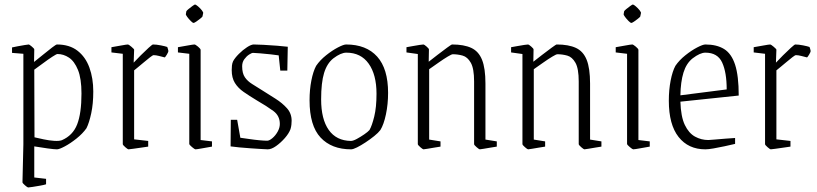

<svg xmlns="http://www.w3.org/2000/svg" viewBox="-20 -648 3602 846"><path d="M231 -452Q286 -452 321.5 -424.5Q357 -397 374 -350Q391 -303 391 -245Q391 -191 382 -149Q373 -107 361 -83Q344 -59 317 -37.5Q290 -16 265.5 -3Q241 10 231 10Q219 10 190 6Q161 2 131 -3V134L183 140V164Q174 167 157 170Q140 173 124 175.5Q108 178 104 178Q101 178 90 168.5Q79 159 79 155L83 -12V-411L33 -415V-439Q41 -441 57.5 -444Q74 -447 88.5 -449.5Q103 -452 107 -452Q109 -452 120 -443Q131 -434 131 -430L130 -375Q149 -390 171 -408Q193 -426 210 -439Q227 -452 231 -452ZM233 -410Q229 -410 210.5 -398Q192 -386 170 -369.5Q148 -353 131 -341L132 -43Q149 -39 172.5 -34Q196 -29 218 -27.5Q240 -26 252 -30Q301 -51 320 -100Q339 -149 339 -236Q339 -302 323.5 -340Q308 -378 284 -394Q260 -410 233 -410Z M546 10Q543 10 532 0.5Q521 -9 521 -13V-411L471 -417V-440Q489 -443 513.5 -447.5Q538 -452 544 -452Q547 -452 559 -442Q571 -432 571 -429L569 -372Q581 -385 600 -404Q619 -423 635 -437.5Q651 -452 654 -452Q669 -452 689 -448Q709 -444 717 -441Q718 -438 720 -432Q722 -426 722 -423Q722 -419 715.5 -408Q709 -397 706 -395Q694 -398 680.5 -401.5Q667 -405 657 -405Q653 -405 641 -395.5Q629 -386 614 -373.5Q599 -361 587 -351Q575 -341 571 -338V-34L633 -27V-2Q621 0 602 2.5Q583 5 567 7.5Q551 10 546 10Z M801 -598Q802 -601 810.5 -608Q819 -615 828 -621.5Q837 -628 839 -628Q843 -628 852.5 -620Q862 -612 869.5 -602.5Q877 -593 875 -589L872 -575Q871 -573 862.5 -566Q854 -559 845 -553Q836 -547 833 -547Q829 -547 820.5 -555.5Q812 -564 805 -573.5Q798 -583 799 -586ZM841 10Q838 10 826 0Q814 -10 814 -14V-411L764 -417V-440Q782 -443 806.5 -447.5Q831 -452 837 -452Q841 -452 852.5 -442.5Q864 -433 864 -428V-31L914 -25V-2Q896 1 871.5 5.5Q847 10 841 10Z M1160 10Q1151 10 1130.5 8.5Q1110 7 1084.5 5.5Q1059 4 1035 1.5Q1011 -1 996 -3L997 -120H1025L1039 -41Q1055 -39 1078 -35.5Q1101 -32 1123 -30Q1145 -28 1157 -28Q1167 -28 1180.5 -39.5Q1194 -51 1203.5 -68Q1213 -85 1213 -102Q1213 -138 1184.5 -159Q1156 -180 1111 -206Q1078 -226 1053.5 -243Q1029 -260 1015 -282.5Q1001 -305 1001 -339Q1001 -349 1002 -359Q1003 -369 1007 -378Q1015 -393 1032.5 -410.5Q1050 -428 1068.5 -440Q1087 -452 1098 -452Q1111 -452 1141 -450.5Q1171 -449 1201.5 -446.5Q1232 -444 1248 -442L1246 -337H1215L1208 -404Q1197 -406 1173 -408.5Q1149 -411 1126 -413Q1103 -415 1095 -415Q1089 -415 1077.5 -407.5Q1066 -400 1056.5 -387Q1047 -374 1047 -356Q1047 -325 1059 -307.5Q1071 -290 1091.5 -277.5Q1112 -265 1137 -249Q1164 -232 1194 -213Q1224 -194 1244.5 -171Q1265 -148 1265 -116Q1265 -108 1264 -98.5Q1263 -89 1260 -79Q1253 -60 1235 -39.5Q1217 -19 1196.5 -4.5Q1176 10 1160 10Z M1527 10Q1441 10 1392.5 -42Q1344 -94 1344 -206Q1344 -253 1352 -293.5Q1360 -334 1373 -358Q1390 -383 1417 -404.5Q1444 -426 1469 -439Q1494 -452 1505 -452Q1594 -452 1642 -398.5Q1690 -345 1690 -239Q1690 -189 1680.5 -144Q1671 -99 1656 -75Q1647 -63 1629 -48.5Q1611 -34 1590.5 -20.5Q1570 -7 1553 1.5Q1536 10 1527 10ZM1526 -27Q1536 -27 1552.5 -36Q1569 -45 1585 -56Q1601 -67 1608 -75Q1619 -94 1629 -134.5Q1639 -175 1639 -235Q1639 -319 1604.5 -367.5Q1570 -416 1506 -416Q1482 -416 1449 -391Q1421 -369 1408 -326.5Q1395 -284 1395 -210Q1395 -123 1428.5 -75.5Q1462 -28 1526 -27Z M1846 10Q1843 10 1832 0.5Q1821 -9 1821 -13V-410L1771 -417V-440Q1783 -442 1799 -445Q1815 -448 1828.5 -450Q1842 -452 1846 -452Q1849 -452 1859.5 -443Q1870 -434 1870 -430L1869 -376Q1884 -388 1907.5 -406Q1931 -424 1950 -438Q1969 -452 1972 -452Q2024 -452 2056.5 -437Q2089 -422 2104 -384.5Q2119 -347 2119 -280V-33L2169 -25V-2Q2157 0 2141 2.5Q2125 5 2111.5 7.5Q2098 10 2094 10Q2091 10 2080 0.5Q2069 -9 2069 -13V-289Q2069 -346 2054.5 -371.5Q2040 -397 2018.5 -403Q1997 -409 1975 -409Q1970 -409 1952.5 -398.5Q1935 -388 1913 -372.5Q1891 -357 1871 -343V-33L1921 -25V-2Q1909 0 1893 2.5Q1877 5 1863.5 7.5Q1850 10 1846 10Z M2307 10Q2304 10 2293 0.5Q2282 -9 2282 -13V-410L2232 -417V-440Q2244 -442 2260 -445Q2276 -448 2289.5 -450Q2303 -452 2307 -452Q2310 -452 2320.5 -443Q2331 -434 2331 -430L2330 -376Q2345 -388 2368.5 -406Q2392 -424 2411 -438Q2430 -452 2433 -452Q2485 -452 2517.5 -437Q2550 -422 2565 -384.5Q2580 -347 2580 -280V-33L2630 -25V-2Q2618 0 2602 2.5Q2586 5 2572.5 7.5Q2559 10 2555 10Q2552 10 2541 0.5Q2530 -9 2530 -13V-289Q2530 -346 2515.5 -371.5Q2501 -397 2479.5 -403Q2458 -409 2436 -409Q2431 -409 2413.5 -398.5Q2396 -388 2374 -372.5Q2352 -357 2332 -343V-33L2382 -25V-2Q2370 0 2354 2.5Q2338 5 2324.5 7.5Q2311 10 2307 10Z M2730 -598Q2731 -601 2739.5 -608Q2748 -615 2757 -621.5Q2766 -628 2768 -628Q2772 -628 2781.5 -620Q2791 -612 2798.5 -602.5Q2806 -593 2804 -589L2801 -575Q2800 -573 2791.5 -566Q2783 -559 2774 -553Q2765 -547 2762 -547Q2758 -547 2749.5 -555.5Q2741 -564 2734 -573.5Q2727 -583 2728 -586ZM2770 10Q2767 10 2755 0Q2743 -10 2743 -14V-411L2693 -417V-440Q2711 -443 2735.5 -447.5Q2760 -452 2766 -452Q2770 -452 2781.5 -442.5Q2793 -433 2793 -428V-31L2843 -25V-2Q2825 1 2800.5 5.5Q2776 10 2770 10Z M3219 -14Q3198 -9 3172.5 -3.5Q3147 2 3124 6Q3101 10 3088 10Q3013 10 2970 -44.5Q2927 -99 2927 -204Q2927 -252 2935 -293Q2943 -334 2956 -358Q2973 -383 3000 -404.5Q3027 -426 3052 -439Q3077 -452 3088 -452Q3138 -452 3170.5 -432Q3203 -412 3219 -363Q3235 -314 3235 -227L2978 -200Q2980 -134 2997.5 -97.5Q3015 -61 3042.5 -46Q3070 -31 3101 -31Q3106 -31 3128 -33Q3150 -35 3176 -37Q3202 -39 3219 -40ZM3032 -391Q3004 -369 2991.5 -328Q2979 -287 2978 -228L3182 -254Q3182 -329 3162 -372.5Q3142 -416 3088 -416Q3065 -416 3032 -391Z M3376 10Q3373 10 3362 0.5Q3351 -9 3351 -13V-411L3301 -417V-440Q3319 -443 3343.5 -447.5Q3368 -452 3374 -452Q3377 -452 3389 -442Q3401 -432 3401 -429L3399 -372Q3411 -385 3430 -404Q3449 -423 3465 -437.5Q3481 -452 3484 -452Q3499 -452 3519 -448Q3539 -444 3547 -441Q3548 -438 3550 -432Q3552 -426 3552 -423Q3552 -419 3545.5 -408Q3539 -397 3536 -395Q3524 -398 3510.5 -401.5Q3497 -405 3487 -405Q3483 -405 3471 -395.5Q3459 -386 3444 -373.5Q3429 -361 3417 -351Q3405 -341 3401 -338V-34L3463 -27V-2Q3451 0 3432 2.5Q3413 5 3397 7.5Q3381 10 3376 10Z"/></svg>

Font: Grenze Gotisch ExtraLight
Style: Regular
Weight: 200
Designer: Renata Polastri
Foundry: Omnibus-Type
Version: Version 1.001